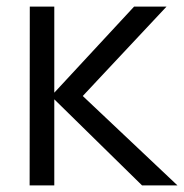

<svg xmlns="http://www.w3.org/2000/svg" viewBox="-20 -560 556 580"><path d="M144 0V-260L409 0H516L230 -270L483 -540H385L144 -280V-540H70L69.5 0Z"/></svg>

Font: Manrope
Style: Regular
Weight: 400
Designer: Mikhail Sharanda
Foundry: Mikhail Sharanda
Version: Version 4.505